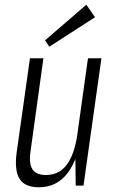

<svg xmlns="http://www.w3.org/2000/svg" viewBox="-20 -787 486 814"><path d="M109 -142Q102 -93 118 -69Q134 -45 175 -45Q231 -45 264 -90Q297 -135 309 -224L336 -289L328 -229Q312 -112 266 -52.5Q220 7 145 7Q86 7 63.5 -28Q41 -63 50 -136L107 -540H164ZM334 0H301L299 -154L353 -540H410ZM383 -714 189 -589 171 -616 346 -767Z"/></svg>

Font: Pathway Extreme Condensed Thin
Style: Italic
Weight: 250
Width: 3
Italic angle: -8°
Version: Version 1.001;gftools[0.9.26]